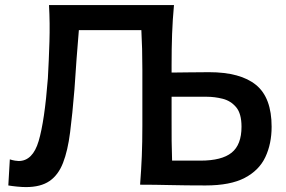

<svg xmlns="http://www.w3.org/2000/svg" viewBox="-20 -733 1136 762"><path d="M83 9.5Q67.5 9.5 47.5 7.5Q27.5 5.5 13 3L19 -100.5Q30 -97 39.5 -95.5Q49 -94 54 -94Q110 -94 133.5 -173.5Q157 -253 170 -422.5Q174 -494 176.2 -567.2Q178.5 -640.5 174.5 -713H670.5Q665 -653.5 663 -597.8Q661 -542 661 -474.5V-445Q690 -445 727 -445.8Q764 -446.5 809.5 -446.5Q934 -446.5 996 -396Q1058 -345.5 1058 -230Q1058 -162.5 1033.2 -109.8Q1008.5 -57 951.2 -27Q894 3 796 3Q718 3 655.2 1.5Q592.5 0 536 0Q540.5 -59 542.8 -113.5Q545 -168 545 -234.5V-456.5Q545 -500.5 544 -538.5Q543 -576.5 541 -613.5H293Q288 -556.5 283.8 -498.2Q279.5 -440 275.5 -378.5Q267.5 -280.5 258.2 -207.8Q249 -135 230.2 -86.8Q211.5 -38.5 176.5 -14.5Q141.5 9.5 83 9.5ZM663 -95.5H775.5Q860 -95.5 899.2 -127Q938.5 -158.5 938.5 -230Q938.5 -282.5 917 -307.8Q895.5 -333 863.8 -341Q832 -349 801 -349H661V-256Q661 -211.5 661.2 -173Q661.5 -134.5 663 -95.5Z"/></svg>

Font: Commissioner Flair Medium
Style: Regular
Weight: 500
Designer: Kostas Bartsokas
Foundry: Kostas Bartsokas
Version: Version 1.000; ttfautohint (v1.8.3)